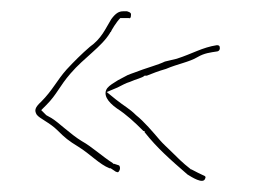

<svg xmlns="http://www.w3.org/2000/svg" viewBox="-20 -430 454 340"><path d="M45 -227C50 -220 68 -213 82 -199C95 -186 101 -181 119 -170C140 -157 156 -139 174 -132H176L185 -126C188 -125 188 -125 189 -125C192 -127 194 -133 191 -137L182 -140H180V-141C161 -153 143 -170 125 -180C105 -192 83 -214 71 -221L62 -226L53 -235L62 -244C81 -263 85 -277 105 -300C129 -328 160 -347 175 -372V-373H176C177 -376 186 -391 193 -398H208C210 -397 212 -398 212 -404C212 -406 212 -408 205 -410H198C191 -410 185 -407 177 -396C166 -378 160 -362 139 -347C125 -335 111 -321 98 -307C81 -288 73 -270 53 -250C41 -239 41 -234 45 -227ZM138 -347H139ZM169 -267 188 -275C196 -279 203 -283 210 -285C221 -290 232 -292 236 -296H240C250 -300 260 -304 274 -308C295 -317 315 -320 330 -329C342 -336 352 -337 365 -339C369 -340 370 -344 369 -347C369 -349 367 -350 364 -350C338 -346 321 -335 293 -326L272 -321C266 -318 257 -315 251 -313L233 -307C223 -303 213 -300 206 -297L189 -288C181 -283 174 -279 170 -274C162 -263 170 -250 187 -238C204 -227 218 -214 234 -198H236V-196C258 -168 282 -147 312 -121C320 -116 339 -104 343 -113C345 -117 344 -118 339 -120C335 -122 328 -125 319 -130H318L317 -131C304 -141 293 -152 282 -163C276 -169 269 -175 263 -182C251 -196 235 -215 221 -226C209 -238 200 -242 185 -254ZM177 -396ZM189 -288ZM206 -297ZM210 -285ZM233 -307ZM274 -308ZM317 -131ZM364 -339H365Z"/></svg>

Font: Stray Cat
Style: Hl
Weight: 100
Version: Version 1.0